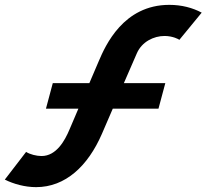

<svg xmlns="http://www.w3.org/2000/svg" viewBox="-72 -755 850 790"><path d="M624.5 -735C435.5 -735 361.5 -567 334.6 -504L295.7 -413H145.2L117.1 -308H250.6L214.3 -223C194.7 -176 159.8 -113 98.8 -113C77.8 -113 50.7 -120 35.4 -130L-52.2 -16C-16 2 30.5 15 76.5 15C197.5 15 289.8 -72 347.2 -204L392.1 -308H580.1L608.2 -413H437.7L491.2 -536C511.8 -583 560.2 -607 605.2 -607C638.7 -607 664.9 -593 665.9 -591L757.9 -703C720.3 -723 675.5 -735 624.5 -735Z"/></svg>

Font: Manrope
Style: ExtraBoldItalic
Weight: 800
Italic angle: -15°
Designer: Mikhail Sharanda
Foundry: Mikhail Sharanda
Version: Version 4.502;hotconv 1.0.109;makeotfexe 2.5.65596